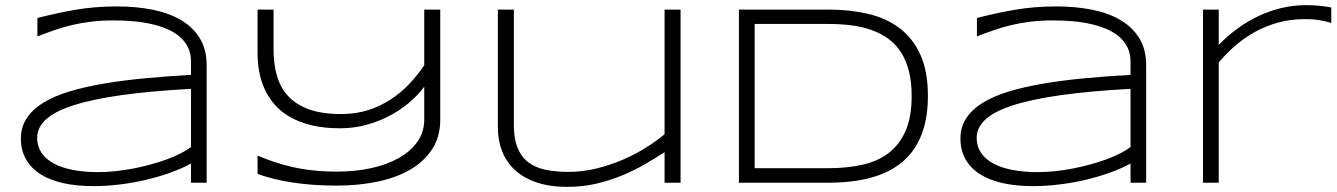

<svg xmlns="http://www.w3.org/2000/svg" viewBox="-20 -708 5179 744"><path d="M720.2 0V-74.2Q685.1 -55.2 640.4 -39.1Q595.7 -22.9 546.1 -11.2Q496.6 0.5 444.3 6.8Q392.1 13.2 341.8 13.2Q276.4 13.2 224.4 1.5Q172.4 -10.3 136.2 -33.4Q100.1 -56.6 80.6 -91.1Q61 -125.5 61 -170.9Q61 -215.8 83.7 -250.2Q106.4 -284.7 148.4 -310.3Q190.4 -335.9 249.8 -353.8Q309.1 -371.6 382.3 -384Q455.6 -396.5 540.8 -404.5Q626 -412.6 720.2 -418V-469.2Q720.2 -500.5 708.5 -524.4Q696.8 -548.3 675.8 -566.2Q654.8 -584 626.5 -595.9Q598.1 -607.9 565.2 -615.2Q532.2 -622.6 495.8 -625.7Q459.5 -628.9 422.9 -628.9Q373.5 -628.9 333 -624Q292.5 -619.1 257.3 -610.6Q222.2 -602.1 189.9 -590.8Q157.7 -579.6 125 -566.9V-638.2Q192.9 -656.2 269.8 -669.7Q346.7 -683.1 433.1 -683.1Q506.3 -683.1 569.8 -670.7Q633.3 -658.2 680.2 -630.9Q727.1 -603.5 753.9 -560.3Q780.8 -517.1 780.8 -455.1V0ZM720.2 -363.8Q560.5 -355 447.5 -338.9Q334.5 -322.8 262.7 -299.3Q190.9 -275.9 157.5 -244.6Q124 -213.4 124 -173.8Q124 -141.6 140.4 -116.7Q156.7 -91.8 187.5 -75Q218.3 -58.1 262.2 -49.6Q306.2 -41 360.8 -41Q393.1 -41 427.5 -44.7Q461.9 -48.3 496.1 -54.9Q530.3 -61.5 563.5 -70.6Q596.7 -79.6 626 -90.3Q655.3 -101.1 679.4 -113.3Q703.6 -125.5 720.2 -138.2Z M1686 -245.1Q1686 -179.2 1655.3 -131.1Q1624.5 -83 1570.6 -51.3Q1516.6 -19.5 1443.1 -4.2Q1369.6 11.2 1284.2 11.2Q1191.4 11.2 1113.8 -0.7Q1036.1 -12.7 978 -34.2V-105Q1009.3 -91.8 1042.5 -80.6Q1075.7 -69.3 1113.3 -60.8Q1150.9 -52.2 1193.6 -47.6Q1236.3 -43 1286.1 -43Q1356.4 -43 1418 -56.4Q1479.5 -69.8 1525.1 -95.5Q1570.8 -121.1 1597.4 -158.7Q1624 -196.3 1624 -245.1V-372.1Q1600.6 -340.3 1566.7 -311.3Q1532.7 -282.2 1491 -260Q1449.2 -237.8 1400.4 -224.4Q1351.6 -210.9 1297.4 -210.9Q1235.8 -210.9 1188.2 -222.4Q1140.6 -233.9 1105.2 -253.9Q1069.8 -273.9 1045.4 -301.5Q1021 -329.1 1006.1 -361.6Q991.2 -394 984.6 -429.7Q978 -465.3 978 -502V-670.9H1040V-515.1Q1040 -459 1053.5 -413.1Q1066.9 -367.2 1097.7 -334.5Q1128.4 -301.8 1178.5 -283.9Q1228.5 -266.1 1302.2 -266.1Q1359.4 -266.1 1407.2 -281.5Q1455.1 -296.9 1494.6 -323Q1534.2 -349.1 1566.4 -383.3Q1598.6 -417.5 1624 -455.1V-670.9H1686Z M1971.2 -670.9V-228Q1970.7 -171.9 1985.4 -135.7Q2000 -99.6 2027.6 -78.9Q2055.2 -58.1 2094.5 -50Q2133.8 -42 2183.1 -42Q2240.2 -42 2294.9 -55.9Q2349.6 -69.8 2397.9 -91.1Q2446.3 -112.3 2486.6 -138.2Q2526.9 -164.1 2555.2 -188V-670.9H2617.2V0H2555.2V-118.2Q2521 -96.2 2480.5 -72.5Q2439.9 -48.8 2392.8 -29.1Q2345.7 -9.3 2292 3.4Q2238.3 16.1 2178.2 16.1Q2110.4 16.1 2059.8 -1Q2009.3 -18.1 1975.8 -48.8Q1942.4 -79.6 1925.8 -121.8Q1909.2 -164.1 1909.2 -214.8V-670.9Z M3575.7 -335.9Q3575.7 -271.5 3562.3 -221.4Q3548.8 -171.4 3524.4 -134.3Q3500 -97.2 3465.1 -71.3Q3430.2 -45.4 3387.5 -29.8Q3344.7 -14.2 3294.7 -7.1Q3244.6 0 3189.5 0H2843.3V-670.9H3188.5Q3271 -670.9 3341.8 -654.8Q3412.6 -638.7 3464.6 -599.9Q3516.6 -561 3546.1 -496.6Q3575.7 -432.1 3575.7 -335.9ZM3512.7 -335.9Q3512.7 -390.6 3502 -432.6Q3491.2 -474.6 3471.2 -505.6Q3451.2 -536.6 3422.4 -557.6Q3393.6 -578.6 3357.4 -591.6Q3321.3 -604.5 3278.8 -609.9Q3236.3 -615.2 3188.5 -615.2H2904.3V-56.2H3188.5Q3260.3 -56.2 3319.8 -69.1Q3379.4 -82 3422.1 -114Q3464.8 -146 3488.8 -200Q3512.7 -253.9 3512.7 -335.9Z M4360.8 0V-74.2Q4325.7 -55.2 4281 -39.1Q4236.3 -22.9 4186.8 -11.2Q4137.2 0.5 4085 6.8Q4032.7 13.2 3982.4 13.2Q3917 13.2 3865 1.5Q3813 -10.3 3776.9 -33.4Q3740.7 -56.6 3721.2 -91.1Q3701.7 -125.5 3701.7 -170.9Q3701.7 -215.8 3724.4 -250.2Q3747.1 -284.7 3789.1 -310.3Q3831.1 -335.9 3890.4 -353.8Q3949.7 -371.6 4022.9 -384Q4096.2 -396.5 4181.4 -404.5Q4266.6 -412.6 4360.8 -418V-469.2Q4360.8 -500.5 4349.1 -524.4Q4337.4 -548.3 4316.4 -566.2Q4295.4 -584 4267.1 -595.9Q4238.8 -607.9 4205.8 -615.2Q4172.9 -622.6 4136.5 -625.7Q4100.1 -628.9 4063.5 -628.9Q4014.2 -628.9 3973.6 -624Q3933.1 -619.1 3897.9 -610.6Q3862.8 -602.1 3830.6 -590.8Q3798.3 -579.6 3765.6 -566.9V-638.2Q3833.5 -656.2 3910.4 -669.7Q3987.3 -683.1 4073.7 -683.1Q4147 -683.1 4210.4 -670.7Q4273.9 -658.2 4320.8 -630.9Q4367.7 -603.5 4394.5 -560.3Q4421.4 -517.1 4421.4 -455.1V0ZM4360.8 -363.8Q4201.2 -355 4088.1 -338.9Q3975.1 -322.8 3903.3 -299.3Q3831.5 -275.9 3798.1 -244.6Q3764.6 -213.4 3764.6 -173.8Q3764.6 -141.6 3781 -116.7Q3797.4 -91.8 3828.1 -75Q3858.9 -58.1 3902.8 -49.6Q3946.8 -41 4001.5 -41Q4033.7 -41 4068.1 -44.7Q4102.5 -48.3 4136.7 -54.9Q4170.9 -61.5 4204.1 -70.6Q4237.3 -79.6 4266.6 -90.3Q4295.9 -101.1 4320.1 -113.3Q4344.2 -125.5 4360.8 -138.2Z M5138.7 -619.1Q5124.5 -623.5 5099.4 -628.7Q5074.2 -633.8 5034.7 -633.8Q4980 -633.8 4931.9 -620.4Q4883.8 -606.9 4842.5 -584Q4801.3 -561 4766.1 -530.5Q4731 -500 4702.6 -465.8V0H4641.6V-670.9H4702.6V-534.2Q4735.4 -567.9 4773.7 -596.2Q4812 -624.5 4854.5 -644.8Q4897 -665 4943.6 -676.5Q4990.2 -688 5040 -688Q5057.1 -688 5070.8 -687.3Q5084.5 -686.5 5095.9 -685.3Q5107.4 -684.1 5117.7 -682.6Q5127.9 -681.2 5138.7 -679.2V-619.1Z"/></svg>

Font: Syncopate
Style: Regular
Weight: 300
Width: 7
Designer: Astigmatic (AOETI)
Foundry: Astigmatic (AOETI)
Version: Version 001.000